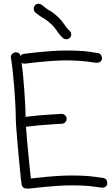

<svg xmlns="http://www.w3.org/2000/svg" viewBox="-20 -1037 615 1065"><path d="M553.7 -49.8Q575.2 -44.9 575.2 -17.6Q573.2 -6.8 564.9 -1Q556.6 4.9 543 3.9Q542 3.9 497.6 -2.4Q453.1 -8.8 377 -8.8Q338.9 -8.8 298.8 -5.9Q258.8 -2.9 225.1 0Q191.4 2.9 169.4 5.9Q147.5 8.8 145.5 8.8H127Q116.2 8.8 108.4 2Q100.6 -4.9 99.6 -15.6Q98.6 -18.6 96.2 -42Q93.8 -65.4 90.3 -100.1Q86.9 -134.8 83 -176.8Q79.1 -218.8 75.7 -259.3Q72.3 -299.8 69.8 -334Q67.4 -368.2 67.4 -387.7Q67.4 -417 64.9 -462.9Q62.5 -508.8 58.6 -557.1Q54.7 -605.5 49.8 -649.4Q44.9 -693.4 40 -719.7Q40 -729.5 46.9 -737.3Q53.7 -745.1 67.4 -747.1Q88.9 -747.1 93.8 -726.6Q100.6 -736.3 112.3 -738.3Q114.3 -738.3 136.2 -741.2Q158.2 -744.1 191.9 -747.6Q225.6 -751 266.6 -753.9Q307.6 -756.8 347.7 -756.8Q427.7 -756.8 475.1 -750Q522.5 -743.2 524.4 -742.2Q545.9 -737.3 545.9 -710Q541 -688.5 512.7 -688.5Q493.2 -691.4 467.8 -695.3Q446.3 -697.3 415.5 -699.7Q384.8 -702.1 347.7 -702.1Q309.6 -702.1 269.5 -699.2Q229.5 -696.3 195.8 -692.9Q162.1 -689.5 140.1 -686.5Q118.2 -683.6 116.2 -683.6Q107.4 -683.6 99.6 -688.5Q104.5 -656.2 108.4 -614.3Q112.3 -572.3 115.2 -530.3Q118.2 -488.3 120.1 -450.7Q122.1 -413.1 122.1 -388.7Q130.9 -389.6 150.4 -392.1Q169.9 -394.5 196.8 -397Q223.6 -399.4 255.9 -401.4Q288.1 -403.3 322.3 -405.3Q333 -405.3 341.3 -397.5Q349.6 -389.6 349.6 -377.9Q349.6 -367.2 341.8 -358.9Q334 -350.6 323.2 -350.6Q288.1 -348.6 253.4 -346.2Q218.8 -343.8 191.4 -341.3Q164.1 -338.9 145.5 -336.4Q127 -334 124 -334Q126 -300.8 129.9 -260.3Q133.8 -219.7 137.7 -179.2Q141.6 -138.7 145 -103.5Q148.4 -68.4 151.4 -46.9Q163.1 -47.9 187 -50.8Q210.9 -53.7 242.2 -56.6Q273.4 -59.6 308.1 -61.5Q342.8 -63.5 377 -63.5Q457 -63.5 504.4 -56.6Q551.8 -49.8 553.7 -49.8ZM336.9 -901.4Q341.8 -893.6 347.7 -885.7Q353.5 -877.9 366.2 -866.2Q375 -858.4 375 -846.7Q375 -835 368.2 -828.1Q359.4 -819.3 347.7 -819.3Q336.9 -819.3 329.1 -826.2Q313.5 -840.8 305.7 -851.6Q297.9 -862.3 292 -871.1Q286.1 -878.9 280.3 -886.7Q274.4 -894.5 260.7 -906.2Q247.1 -918.9 238.3 -924.8Q229.5 -930.7 221.7 -935.5Q212.9 -940.4 202.6 -947.3Q192.4 -954.1 175.8 -967.8Q167 -976.6 167 -989.3Q167 -998 172.9 -1006.8Q182.6 -1016.6 194.3 -1016.6Q201.2 -1016.6 211.9 -1009.8Q225.6 -998 233.9 -992.2Q242.2 -986.3 250 -981.4Q259.8 -976.6 270 -969.2Q280.3 -961.9 296.9 -947.3Q313.5 -931.6 322.3 -920.9Q331.1 -910.2 336.9 -901.4Z"/></svg>

Font: Coming Soon
Style: Regular
Weight: 400
Designer: Dathan Boardman
Foundry: Open Window
Version: Version 1.002